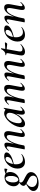

<svg xmlns="http://www.w3.org/2000/svg" viewBox="1438 -1986 782 3791"><g transform="rotate(-90 1829.5 -90.0)"><path d="M109 281Q55 281 19 265Q-17 249 -33.5 222.5Q-50 196 -45 165Q-36 121 11 86Q58 51 121 18L128 26Q108 38 88 54Q68 70 53 90Q38 110 34 138Q29 171 44.5 196.5Q60 222 90 236.5Q120 251 159 251Q210 251 233.5 227.5Q257 204 257 175Q258 147 242.5 127.5Q227 108 202.5 93Q178 78 151 65.5Q124 53 101 39.5Q78 26 65 9.5Q52 -7 57 -29Q62 -54 85 -76Q108 -98 141 -123L149 -116Q139 -111 131.5 -99.5Q124 -88 123 -76Q120 -54 135 -39Q150 -24 175 -10.5Q200 3 228 16.5Q256 30 280 47Q304 64 317.5 88Q331 112 326 146Q320 186 289 216Q258 246 211 263.5Q164 281 109 281ZM153 -98Q112 -98 86.5 -119Q61 -140 52 -173.5Q43 -207 51 -246Q59 -289 84 -321.5Q109 -354 145.5 -373Q182 -392 224 -392Q266 -392 291.5 -371.5Q317 -351 325.5 -318Q334 -285 326 -246Q317 -200 290 -167Q263 -134 227 -116Q191 -98 153 -98ZM179 -119Q203 -119 224 -149.5Q245 -180 251 -231Q254 -260 251 -293Q248 -326 235.5 -349Q223 -372 199 -372Q175 -372 153.5 -339.5Q132 -307 126 -259Q122 -221 126.5 -189Q131 -157 145 -138Q159 -119 179 -119ZM261 -346 260 -353Q290 -372 326.5 -383.5Q363 -395 391 -395Q396 -395 396.5 -385Q397 -375 394.5 -363Q392 -351 389 -342Q386 -333 383 -335Q359 -351 324.5 -354.5Q290 -358 261 -346Z M531 12Q475 12 443 -16.5Q411 -45 401.5 -90Q392 -135 402 -185Q409 -223 430 -261.5Q451 -300 482.5 -331Q514 -362 554 -380.5Q594 -399 640 -399Q679 -399 698.5 -385Q718 -371 715 -345Q712 -320 688.5 -296.5Q665 -273 626.5 -254.5Q588 -236 541 -223Q494 -210 444 -204L446 -217Q519 -228 568.5 -253.5Q618 -279 626 -324Q631 -348 620 -360Q609 -372 590 -372Q564 -372 543 -351.5Q522 -331 507.5 -296Q493 -261 486 -218Q477 -165 484.5 -122.5Q492 -80 517 -54.5Q542 -29 583 -29Q604 -29 629 -36Q654 -43 677 -60Q679 -62 682.5 -58Q686 -54 684 -52Q646 -17 607 -2.5Q568 12 531 12Z M1063 9Q1033 9 1024.5 -15Q1016 -39 1025 -89L1054 -248Q1074 -348 1024 -348Q994 -348 961.5 -309Q929 -270 900.5 -194.5Q872 -119 854 -10L837 -11Q858 -130 892.5 -217Q927 -304 972.5 -351.5Q1018 -399 1068 -399Q1111 -399 1127 -367.5Q1143 -336 1131 -267L1098 -89Q1093 -60 1097.5 -49Q1102 -38 1112 -38Q1123 -38 1137.5 -49Q1152 -60 1169 -77Q1172 -81 1176.5 -77Q1181 -73 1177 -69Q1146 -32 1119 -11.5Q1092 9 1063 9ZM806 8Q788 8 782 6Q776 4 776 1Q776 -3 781.5 -25.5Q787 -48 791 -74L832 -297Q841 -349 817 -349Q806 -349 790.5 -338.5Q775 -328 755 -307Q752 -303 747.5 -307.5Q743 -312 747 -316Q782 -358 811 -376.5Q840 -395 867 -395Q896 -395 905 -373Q914 -351 905 -306L854 -10Q849 8 806 8Z M1279 13Q1246 13 1227 -11.5Q1208 -36 1216 -91Q1223 -143 1250.5 -197Q1278 -251 1317.5 -297Q1357 -343 1402 -371Q1447 -399 1488 -399Q1507 -399 1527 -392Q1547 -385 1561.5 -368.5Q1576 -352 1578 -326L1524 -357Q1539 -359 1557 -373Q1575 -387 1585 -407Q1587 -410 1592.5 -408.5Q1598 -407 1597 -405L1539 -89Q1530 -38 1552 -38Q1562 -38 1577 -48.5Q1592 -59 1610 -77Q1613 -80 1617 -76Q1621 -72 1618 -69Q1587 -32 1559.5 -11.5Q1532 9 1506 9Q1477 9 1467 -14Q1457 -37 1465 -89L1490 -229L1510 -246Q1484 -166 1445 -108Q1406 -50 1363 -18.5Q1320 13 1279 13ZM1334 -52Q1359 -52 1385 -72Q1411 -92 1434 -124Q1457 -156 1473.5 -192.5Q1490 -229 1496 -261Q1504 -304 1489.5 -329.5Q1475 -355 1443 -355Q1413 -354 1382.5 -328.5Q1352 -303 1329 -259.5Q1306 -216 1296 -160Q1287 -101 1298.5 -76.5Q1310 -52 1334 -52Z M1976 9Q1946 9 1937.5 -15Q1929 -39 1938 -89L1967 -248Q1987 -348 1937 -348Q1907 -348 1874.5 -309Q1842 -270 1813.5 -194.5Q1785 -119 1767 -10L1750 -11Q1771 -130 1805.5 -217Q1840 -304 1885.5 -351.5Q1931 -399 1981 -399Q2024 -399 2040 -367.5Q2056 -336 2044 -267L2011 -89Q2006 -60 2010.5 -49Q2015 -38 2025 -38Q2036 -38 2050.5 -49Q2065 -60 2082 -77Q2085 -81 2089.5 -77Q2094 -73 2090 -69Q2059 -32 2032 -11.5Q2005 9 1976 9ZM1719 8Q1701 8 1695 6Q1689 4 1689 1Q1689 -3 1694.5 -25.5Q1700 -48 1704 -74L1745 -297Q1754 -349 1730 -349Q1719 -349 1703.5 -338.5Q1688 -328 1668 -307Q1665 -303 1660.5 -307.5Q1656 -312 1660 -316Q1695 -358 1724 -376.5Q1753 -395 1780 -395Q1809 -395 1818 -373Q1827 -351 1818 -306L1767 -10Q1762 8 1719 8Z M2448 9Q2418 9 2409.5 -15Q2401 -39 2410 -89L2439 -248Q2459 -348 2409 -348Q2379 -348 2346.5 -309Q2314 -270 2285.5 -194.5Q2257 -119 2239 -10L2222 -11Q2243 -130 2277.5 -217Q2312 -304 2357.5 -351.5Q2403 -399 2453 -399Q2496 -399 2512 -367.5Q2528 -336 2516 -267L2483 -89Q2478 -60 2482.5 -49Q2487 -38 2497 -38Q2508 -38 2522.5 -49Q2537 -60 2554 -77Q2557 -81 2561.5 -77Q2566 -73 2562 -69Q2531 -32 2504 -11.5Q2477 9 2448 9ZM2191 8Q2173 8 2167 6Q2161 4 2161 1Q2161 -3 2166.5 -25.5Q2172 -48 2176 -74L2217 -297Q2226 -349 2202 -349Q2191 -349 2175.5 -338.5Q2160 -328 2140 -307Q2137 -303 2132.5 -307.5Q2128 -312 2132 -316Q2167 -358 2196 -376.5Q2225 -395 2252 -395Q2281 -395 2290 -373Q2299 -351 2290 -306L2239 -10Q2234 8 2191 8Z M2706 12Q2684 12 2664 4Q2644 -4 2635 -25.5Q2626 -47 2633 -87L2673 -306Q2679 -340 2673.5 -350Q2668 -360 2639 -360Q2635 -360 2635.5 -367Q2636 -374 2639 -374Q2683 -374 2711.5 -399.5Q2740 -425 2755 -459Q2756 -462 2765 -461Q2774 -460 2773 -456L2711 -109Q2704 -72 2716 -54.5Q2728 -37 2759 -37Q2782 -37 2803.5 -47.5Q2825 -58 2847 -77Q2849 -79 2853.5 -75Q2858 -71 2855 -68Q2810 -25 2775 -6.5Q2740 12 2706 12ZM2856 -339Q2854 -339 2835 -341.5Q2816 -344 2789.5 -347Q2763 -350 2736 -350L2738 -377Q2769 -377 2798 -379Q2827 -381 2849.5 -383Q2872 -385 2881 -385Q2886 -385 2887.5 -381.5Q2889 -378 2888 -374Q2887 -366 2876.5 -352.5Q2866 -339 2856 -339Z M3039 12Q2983 12 2951 -16.5Q2919 -45 2909.5 -90Q2900 -135 2910 -185Q2917 -223 2938 -261.5Q2959 -300 2990.5 -331Q3022 -362 3062 -380.5Q3102 -399 3148 -399Q3187 -399 3206.5 -385Q3226 -371 3223 -345Q3220 -320 3196.5 -296.5Q3173 -273 3134.5 -254.5Q3096 -236 3049 -223Q3002 -210 2952 -204L2954 -217Q3027 -228 3076.5 -253.5Q3126 -279 3134 -324Q3139 -348 3128 -360Q3117 -372 3098 -372Q3072 -372 3051 -351.5Q3030 -331 3015.5 -296Q3001 -261 2994 -218Q2985 -165 2992.5 -122.5Q3000 -80 3025 -54.5Q3050 -29 3091 -29Q3112 -29 3137 -36Q3162 -43 3185 -60Q3187 -62 3190.5 -58Q3194 -54 3192 -52Q3154 -17 3115 -2.5Q3076 12 3039 12Z M3571 9Q3541 9 3532.5 -15Q3524 -39 3533 -89L3562 -248Q3582 -348 3532 -348Q3502 -348 3469.5 -309Q3437 -270 3408.5 -194.5Q3380 -119 3362 -10L3345 -11Q3366 -130 3400.5 -217Q3435 -304 3480.5 -351.5Q3526 -399 3576 -399Q3619 -399 3635 -367.5Q3651 -336 3639 -267L3606 -89Q3601 -60 3605.5 -49Q3610 -38 3620 -38Q3631 -38 3645.5 -49Q3660 -60 3677 -77Q3680 -81 3684.5 -77Q3689 -73 3685 -69Q3654 -32 3627 -11.5Q3600 9 3571 9ZM3314 8Q3296 8 3290 6Q3284 4 3284 1Q3284 -3 3289.5 -25.5Q3295 -48 3299 -74L3340 -297Q3349 -349 3325 -349Q3314 -349 3298.5 -338.5Q3283 -328 3263 -307Q3260 -303 3255.5 -307.5Q3251 -312 3255 -316Q3290 -358 3319 -376.5Q3348 -395 3375 -395Q3404 -395 3413 -373Q3422 -351 3413 -306L3362 -10Q3357 8 3314 8Z"/></g></svg>

Font: Cormorant Garamond Light SemiBold
Style: Italic
Weight: 600
Italic angle: -10°
Version: Version 4.001